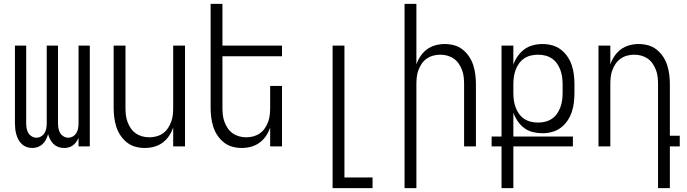

<svg xmlns="http://www.w3.org/2000/svg" viewBox="-20 -755 3540 990"><path d="M146 8Q131 8 117 3Q103 -2 92.5 -12Q82 -22 75 -35Q68 -48 64 -62.5Q60 -77 58.5 -91.5Q57 -106 57 -121V-520H115V-121Q115 -108 117 -95Q119 -82 125.5 -70.5Q132 -59 143.5 -52Q155 -45 168 -45Q181 -45 192.5 -52Q204 -59 210.5 -70.5Q217 -82 219 -95Q221 -108 221 -121V-520H279V-121Q279 -108 281 -95Q283 -82 289.5 -70.5Q296 -59 307.5 -52Q319 -45 332 -45Q345 -45 356.5 -52Q368 -59 374.5 -70.5Q381 -82 383 -95Q385 -108 385 -121V-520H443V0H385V-44Q380 -33 373 -23Q366 -13 356 -5.5Q346 2 334 5Q322 8 310 8Q295 8 281 3Q267 -2 256.5 -12Q246 -22 239 -35.5Q232 -49 228 -63Q224 -49 217 -35.5Q210 -22 199.5 -12Q189 -2 175 3Q161 8 146 8Z M727 8Q702 8 678 1.5Q654 -5 634.5 -20.5Q615 -36 601 -57Q587 -78 579.5 -102Q572 -126 569 -150.5Q566 -175 566 -200V-520H627V-200Q627 -181 629 -162.5Q631 -144 637.5 -126.5Q644 -109 654.5 -93.5Q665 -78 680 -67.5Q695 -57 713 -52Q731 -47 750 -47Q769 -47 787 -52Q805 -57 820 -67.5Q835 -78 845.5 -93.5Q856 -109 862.5 -126.5Q869 -144 871 -162.5Q873 -181 873 -200V-520H934V0H873V-97Q865 -74 851.5 -54Q838 -34 818.5 -19.5Q799 -5 775 1.5Q751 8 727 8Z M1227 8Q1202 8 1178 1.5Q1154 -5 1134.5 -20.5Q1115 -36 1101 -57Q1087 -78 1079.5 -102Q1072 -126 1069 -150.5Q1066 -175 1066 -200V-735H1127V-520H1434V-465H1127V-200Q1127 -181 1129 -162.5Q1131 -144 1137.5 -126.5Q1144 -109 1154.5 -93.5Q1165 -78 1180 -67.5Q1195 -57 1213 -52Q1231 -47 1250 -47Q1269 -47 1287 -52Q1305 -57 1320 -67.5Q1335 -78 1345.5 -93.5Q1356 -109 1362.5 -126.5Q1369 -144 1371 -162.5Q1373 -181 1373 -200V-312H1434V0H1373V-97Q1365 -74 1351.5 -54Q1338 -34 1318.5 -19.5Q1299 -5 1275 1.5Q1251 8 1227 8Z M1695 215V-520H1756V160H1901V215Z M2066 215V-735H2127V-423Q2135 -446 2148.5 -466Q2162 -486 2181.5 -500.5Q2201 -515 2225 -521.5Q2249 -528 2273 -528Q2298 -528 2322 -521.5Q2346 -515 2365.5 -499.5Q2385 -484 2399 -463Q2413 -442 2420.5 -418Q2428 -394 2431 -369.5Q2434 -345 2434 -320V0H2373V-320Q2373 -339 2371 -357.5Q2369 -376 2362.5 -393.5Q2356 -411 2345.5 -426.5Q2335 -442 2320 -452.5Q2305 -463 2287 -468Q2269 -473 2250 -473Q2231 -473 2213 -468Q2195 -463 2180 -452.5Q2165 -442 2154.5 -426.5Q2144 -411 2137.5 -393.5Q2131 -376 2129 -357.5Q2127 -339 2127 -320V215Z M2566 215V0H2515V-51H2566V-520H2627V-422Q2635 -445 2649.5 -465.5Q2664 -486 2683.5 -500.5Q2703 -515 2727.5 -521.5Q2752 -528 2777 -528Q2802 -528 2826.5 -521.5Q2851 -515 2871 -500Q2891 -485 2905.5 -464Q2920 -443 2928 -419Q2936 -395 2939 -370Q2942 -345 2942 -320V-276Q2942 -251 2939 -226Q2936 -201 2928 -177Q2920 -153 2905.5 -132Q2891 -111 2871 -96Q2851 -81 2826.5 -74.5Q2802 -68 2777 -68Q2752 -68 2727.5 -74Q2703 -80 2683.5 -94.5Q2664 -109 2649.5 -130Q2635 -151 2627 -174V-51H2934V0H2627V215ZM2754 -123Q2773 -123 2791.5 -127.5Q2810 -132 2825.5 -142.5Q2841 -153 2852 -168.5Q2863 -184 2869.5 -202Q2876 -220 2878.5 -238.5Q2881 -257 2881 -276V-320Q2881 -339 2878.5 -357.5Q2876 -376 2869.5 -394Q2863 -412 2852 -427.5Q2841 -443 2825.5 -453.5Q2810 -464 2791.5 -468.5Q2773 -473 2754 -473Q2735 -473 2716.5 -468.5Q2698 -464 2682.5 -453.5Q2667 -443 2656 -427.5Q2645 -412 2638.5 -394Q2632 -376 2629.5 -357.5Q2627 -339 2627 -320V-276Q2627 -257 2629.5 -238.5Q2632 -220 2638.5 -202Q2645 -184 2656 -168.5Q2667 -153 2682.5 -142.5Q2698 -132 2716.5 -127.5Q2735 -123 2754 -123Z M3373 215V-320Q3373 -339 3371 -357.5Q3369 -376 3362.5 -393.5Q3356 -411 3345.5 -426.5Q3335 -442 3320 -452.5Q3305 -463 3287 -468Q3269 -473 3250 -473Q3231 -473 3213 -468Q3195 -463 3180 -452.5Q3165 -442 3154.5 -426.5Q3144 -411 3137.5 -393.5Q3131 -376 3129 -357.5Q3127 -339 3127 -320V0H3066V-520H3127V-423Q3135 -446 3148.5 -466Q3162 -486 3181.5 -500.5Q3201 -515 3225 -521.5Q3249 -528 3273 -528Q3298 -528 3322 -521.5Q3346 -515 3365.5 -499.5Q3385 -484 3399 -463Q3413 -442 3420.5 -418Q3428 -394 3431 -369.5Q3434 -345 3434 -320V-55H3485V0H3434V215Z"/></svg>

Font: Iosevka Light
Style: Regular
Weight: 300
Monospace: yes
Designer: Belleve Invis
Foundry: Belleve Invis
Version: Version 32.5.0; ttfautohint (v1.8.4)